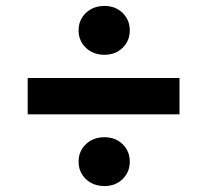

<svg xmlns="http://www.w3.org/2000/svg" viewBox="-20 -680 688 645"><path d="M73 -296V-418H583V-296ZM331 -55Q293 -55 268.5 -78.5Q244 -102 244 -137Q244 -172 268.5 -195.5Q293 -219 331 -219Q368 -219 392 -195.5Q416 -172 416 -137Q416 -102 392 -78.5Q368 -55 331 -55ZM331 -496Q293 -496 268.5 -519.5Q244 -543 244 -578Q244 -613 268.5 -636.5Q293 -660 331 -660Q368 -660 392 -636.5Q416 -613 416 -578Q416 -543 392 -519.5Q368 -496 331 -496Z"/></svg>

Font: SVN-Poppins SemiBold
Style: Regular
Weight: 600
Designer: Ninad Kale (Devanagari), Jonny Pinhorn (Latin)
Foundry: Indian Type Foundry
Version: Version 3.002 2017